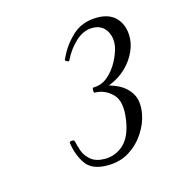

<svg xmlns="http://www.w3.org/2000/svg" viewBox="-63 -782 390 438"><g transform="rotate(-15 132.0 -563.0)"><path d="M174 -568 173 -576Q194 -573 212.5 -563.5Q231 -554 241 -536.5Q251 -519 246 -490Q242 -468 228 -446.5Q214 -425 192 -411Q170 -397 140 -397Q103 -397 88.5 -418.5Q74 -440 70 -468Q69 -472 75 -472.5Q81 -473 82 -469Q84 -459 88.5 -446Q93 -433 105 -423Q117 -413 138 -413Q163 -413 182 -430Q201 -447 207 -485Q214 -529 196 -547Q178 -565 154 -565Q152 -565 152 -571Q152 -577 154 -577Q174 -577 189 -590Q204 -603 213.5 -621Q223 -639 226 -654Q230 -676 219.5 -692.5Q209 -709 187 -709Q166 -709 147.5 -692Q129 -675 118 -652Q117 -648 112 -650.5Q107 -653 108 -655Q121 -685 144.5 -707Q168 -729 204 -729Q237 -729 252.5 -707.5Q268 -686 263 -654Q259 -634 246.5 -616Q234 -598 215.5 -585.5Q197 -573 174 -568Z"/></g></svg>

Font: Cormorant Light Light
Style: Italic
Weight: 300
Italic angle: -10°
Version: Version 4.000